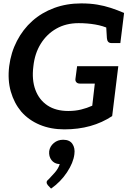

<svg xmlns="http://www.w3.org/2000/svg" viewBox="-20 -752 772 1128"><path d="M358 8Q278 8 213.5 -19Q149 -46 105 -96Q63 -146 43.5 -214Q24 -282 34 -363Q44 -443 79.5 -511.5Q115 -580 170 -629Q225 -678 298 -705Q371 -732 457 -732Q509 -732 551 -725Q593 -718 631 -705.5Q669 -693 709 -676L698 -587L621 -583Q586 -600 539.5 -608Q493 -616 442 -616Q368 -616 311.5 -584Q255 -552 219.5 -495Q184 -438 176 -362Q166 -283 188 -224Q210 -165 259 -132.5Q308 -100 381 -100Q422 -100 456.5 -108.5Q491 -117 522 -131L537 -261H449Q436 -261 429 -268.5Q422 -276 423 -287L433 -363H675L639 -70Q580 -31 510 -11.5Q440 8 358 8ZM603 -610 698 -587 687 -499H635Q622 -499 615.5 -506.5Q609 -514 608 -528ZM280 356 261 336Q257 331 255.5 327Q254 323 254 317Q256 308 267 300Q280 287 301.5 262.5Q323 238 331 212Q331 212 330 212Q329 212 328 212Q299 210 282.5 188.5Q266 167 269 136Q273 108 296 88.5Q319 69 351 69Q389 69 405.5 93.5Q422 118 417 154Q411 204 373.5 260.5Q336 317 280 356Z"/></svg>

Font: Aleo
Style: Bold Italic
Weight: 700
Italic angle: -7°
Version: Version 2.001;gftools[0.9.29]